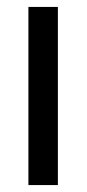

<svg xmlns="http://www.w3.org/2000/svg" viewBox="-20 -534 250 554"><path d="M62 0V-514H147V0Z"/></svg>

Font: TikTok Sans 24pt
Style: Regular
Weight: 400
Version: Version 4.000